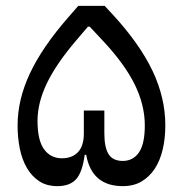

<svg xmlns="http://www.w3.org/2000/svg" viewBox="-20 -626 624 655"><path d="M176 9Q139 9 113.5 -8Q88 -25 71.5 -53.5Q55 -82 47.5 -119.5Q40 -157 40 -198Q40 -286 82 -375.5Q124 -465 213 -567L247 -606H337L364 -577Q457 -476 500.5 -384Q544 -292 544 -198Q544 -154 535 -116Q526 -78 508 -50.5Q490 -23 463 -7Q436 9 399 9Q293 9 274 -98H269Q261 -38 239.5 -14.5Q218 9 176 9ZM191 -86Q226 -86 246 -107Q266 -128 266 -171V-249H336V-171Q336 -123 350.5 -100Q365 -77 399 -77Q434 -77 454 -106Q474 -135 474 -198Q474 -268 439.5 -338Q405 -408 331 -487L286 -535H280L239 -487Q171 -407 139.5 -341Q108 -275 108 -214Q108 -147 130.5 -116.5Q153 -86 191 -86Z"/></svg>

Font: IBM Plex Sans Arabic
Style: Regular
Weight: 400
Designer: Mike Abbink, Paul van der Laan, Pieter van Rosmalen, Wael Morcos, Khajak Apelian
Foundry: Bold Monday
Version: Version 1.005